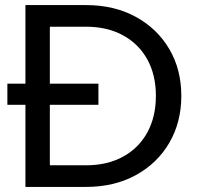

<svg xmlns="http://www.w3.org/2000/svg" viewBox="-20 -735 786 755"><path d="M80 0V-715H318Q429 -715 513.5 -669Q598 -623 645.5 -542.5Q693 -462 693 -358Q693 -254 645.5 -173Q598 -92 513.5 -46Q429 0 318 0ZM176 -85H318Q402 -85 464 -119Q526 -153 559.5 -214.5Q593 -276 593 -358Q593 -440 559.5 -501Q526 -562 464 -596Q402 -630 318 -630H176ZM367 -323H9V-406H367Z"/></svg>

Font: Wix Madefor Display Medium
Style: Regular
Weight: 500
Designer: Dalton Maag Ltd
Foundry: Dalton Maag Ltd
Version: Version 3.100